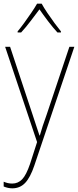

<svg xmlns="http://www.w3.org/2000/svg" viewBox="-20 -783 427 1046"><path d="M8 -528H35L157 -160Q173 -112 181 -87Q189 -62 195 -45H197Q210 -92 234 -158L358 -528H385L167 119Q145 184 117 213.5Q89 243 47 243Q24 243 0 233V207Q12 212 23 214.5Q34 217 47 217Q78 217 100.5 194Q123 171 144 109L182 -9ZM207 -763Q219 -741 238.5 -712Q258 -683 278 -656Q298 -629 312 -612V-606H293Q268 -633 241.5 -668Q215 -703 195 -732Q174 -704 147 -668.5Q120 -633 95 -606H76V-612Q92 -631 112 -658.5Q132 -686 151 -714Q170 -742 182 -763Z"/></svg>

Font: Noto Sans Thai SemCond Thin
Style: Regular
Weight: 100
Width: 4
Designer: Monotype Design Team
Foundry: Monotype Imaging Inc.
Version: Version 2.002; ttfautohint (v1.8.4.7-5d5b)